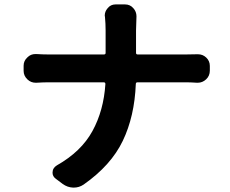

<svg xmlns="http://www.w3.org/2000/svg" viewBox="-20 -811 1040 869"><path d="M595.7 -571.3Q595.7 -564.5 603.5 -564.5H821.3Q845.7 -564.5 872.1 -565.4Q874 -565.4 876 -565.4Q897.5 -565.4 913.1 -550.8Q929.7 -535.2 929.7 -512.7V-491.2Q929.7 -467.8 913.1 -452.1Q896.5 -436.5 875 -436.5Q874 -436.5 872.1 -436.5Q841.8 -438.5 820.3 -438.5H602.5Q594.7 -438.5 594.7 -430.7Q588.9 -284.2 535.6 -173.3Q482.4 -62.5 358.4 24.4Q337.9 38.1 314.5 38.1Q312.5 38.1 310.5 38.1Q285.2 37.1 263.7 21.5L232.4 -2Q217.8 -12.7 217.8 -29.3Q217.8 -50.8 237.3 -62.5Q347.7 -125 398.4 -217.8Q449.2 -310.5 457 -430.7Q457 -438.5 449.2 -438.5H202.1Q175.8 -438.5 144.5 -436.5Q142.6 -436.5 141.6 -436.5Q120.1 -436.5 104.5 -451.2Q86.9 -467.8 86.9 -490.2V-513.7Q86.9 -536.1 104.5 -551.8Q119.1 -566.4 140.6 -566.4Q142.6 -566.4 144.5 -566.4Q173.8 -564.5 198.2 -564.5H450.2Q458 -564.5 458 -571.3V-673.8Q458 -703.1 455.1 -734.4Q454.1 -737.3 454.1 -740.2Q454.1 -758.8 466.8 -773.4Q480.5 -791 502.9 -791H545.9Q569.3 -791 584 -773.4Q597.7 -757.8 597.7 -737.3L595.7 -672.9Z"/></svg>

Font: Gen Jyuu Gothic Monospace Bold
Style: Bold
Weight: 700
Designer: [Source Han Sans]
Ryoko NISHIZUKA  (kana & ideographs); Paul D. Hunt (Latin, Greek & Cyrillic); Wenlong ZHANG  (bopomofo
Version: Version 1.002.20150607